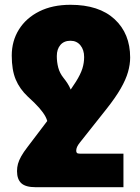

<svg xmlns="http://www.w3.org/2000/svg" viewBox="-20 -538 582 801"><path d="M313 103H495V243H129Q87 243 69 226.5Q51 210 51 176Q51 160 55 145.5Q59 131 68.5 114Q78 97 95 75L243 -120Q278 -167 297 -197.5Q316 -228 323.5 -251.5Q331 -275 331 -300Q331 -330 315.5 -349Q300 -368 274 -368Q247 -368 232 -350.5Q217 -333 217 -304Q217 -279 223 -256Q229 -233 245 -213Q254 -202 262 -189.5Q270 -177 276 -162Q282 -147 283 -128L180 -15Q179 -34 170 -51Q161 -68 143.5 -88Q126 -108 96 -135Q62 -167 45.5 -206.5Q29 -246 29 -306Q29 -367 59 -415Q89 -463 144 -490.5Q199 -518 274 -518Q393 -518 458 -458Q523 -398 523 -298Q523 -269 514 -237.5Q505 -206 483.5 -168.5Q462 -131 424 -83L313 57Q305 67 301.5 75Q298 83 298 91Q298 97 301 100Q304 103 313 103Z"/></svg>

Font: Noto Sans Armenian Black
Style: Regular
Weight: 900
Version: Version 2.007